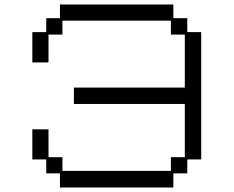

<svg xmlns="http://www.w3.org/2000/svg" viewBox="-20 -807 1040 855"><path d="M124 -231H196V-107H258V-46H741V-107H803V-344H309V-417H803V-653H741V-715H258V-653H196V-529H124V-664H186V-726H247V-787H752V-726H814V-664H876V-97H814V-35H752V28H247V-35H186V-97H124Z"/></svg>

Font: DotGothic16
Style: Regular
Weight: 400
Designer: Fontworks Inc.
Foundry: Fontworks Inc.
Version: Version 1.100